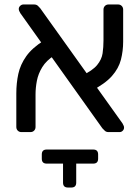

<svg xmlns="http://www.w3.org/2000/svg" viewBox="-20 -591 628 859"><path d="M466 0Q455 0 449 -6Q443 -12 438 -17L71 -532Q64 -543 64 -551Q64 -559 70.5 -565Q77 -571 85 -571H132Q143 -571 149.5 -565Q156 -559 160 -554L528 -39Q532 -32 533.5 -28Q535 -24 535 -20Q535 -12 529 -6Q523 0 515 0ZM76 0Q66 0 59.5 -6.5Q53 -13 53 -23V-173Q53 -219 62 -260.5Q71 -302 97.5 -339.5Q124 -377 177 -410L223 -343Q187 -320 169 -290.5Q151 -261 145 -229.5Q139 -198 139 -169V-23Q139 -13 132.5 -6.5Q126 0 116 0ZM386 -183 345 -252Q394 -275 414.5 -300Q435 -325 439 -352.5Q443 -380 443 -410V-548Q443 -558 449.5 -564.5Q456 -571 466 -571H508Q518 -571 524.5 -564.5Q531 -558 531 -548V-405Q531 -363 521 -324Q511 -285 480.5 -250.5Q450 -216 386 -183ZM189 141Q167 141 167 119V100Q167 78 189 78H397Q419 78 419 100V119Q419 141 397 141ZM284 248Q262 248 262 226V137Q262 120 268 117.5Q274 115 284 115H299Q309 115 315 117.5Q321 120 321 137V226Q321 248 299 248Z"/></svg>

Font: DVN-Rubik
Style: Regular
Weight: 400
Designer: Hubert and Fischer
Foundry: Hubert & Fischer
Version: Version 2.102